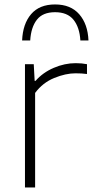

<svg xmlns="http://www.w3.org/2000/svg" viewBox="-20 -822 408 842"><path d="M89.5 0V-540.5H128L132 -467.5H136Q168 -504 215.8 -524.5Q263.5 -545 312 -545Q339 -545 361.5 -540.5V-497.5Q349.5 -499 337.2 -499.8Q325 -500.5 311 -500.5Q268 -500.5 217.8 -480Q167.5 -459.5 134 -414.5V0ZM77 -644.5Q80 -717.5 116.5 -760Q153 -802.5 221.5 -802.5Q290 -802.5 327.5 -759.5Q365 -716.5 368 -644.5H332.5Q329 -702.5 302.2 -735.5Q275.5 -768.5 221.5 -768.5Q167.5 -768.5 141.8 -735.5Q116 -702.5 112.5 -644.5Z"/></svg>

Font: Encode Sans Semi Expanded ExtraLight
Style: Regular
Weight: 200
Width: 6
Designer: Multiple Designers
Foundry: Impallari Type
Version: Version 3.000; ttfautohint (v1.8.3) -l 8 -r 50 -G 200 -x 14 